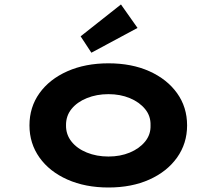

<svg xmlns="http://www.w3.org/2000/svg" viewBox="-20 -823 962 853"><path d="M461.8 10Q359.1 10 279.5 -25.3Q199.9 -60.6 155.4 -123.1Q110.9 -185.7 110.9 -265.9Q110.9 -347 155.4 -409.1Q199.9 -471.2 279.5 -506.5Q359.1 -541.7 461.8 -541.7Q565.1 -541.7 643.6 -506.5Q722.2 -471.2 766.7 -409.1Q811.2 -347 811.2 -265.9Q811.2 -185.7 766.7 -123.1Q722.2 -60.6 643.6 -25.3Q565.1 10 461.8 10ZM461.8 -127.6Q514.3 -127.6 556.6 -145.2Q598.9 -162.7 624.6 -194Q650.2 -225.4 648.8 -265.9Q650.2 -307.4 624.6 -338.5Q598.9 -369.6 556.6 -387.1Q514.3 -404.7 461.8 -404.7Q409.3 -404.7 365.9 -387.1Q322.5 -369.6 297.7 -338.8Q272.8 -308 273.3 -265.9Q272.8 -225.4 297.7 -194Q322.5 -162.7 365.9 -145.2Q409.3 -127.6 461.8 -127.6ZM386 -588.8 338.2 -661.6 517.4 -803.2 591 -698.9Z"/></svg>

Font: Lexend Tera
Style: Regular
Weight: 400
Designer: Bonnie Shaver-Troup, Thomas Jockin
Foundry: Lexend
Version: Version 1.007